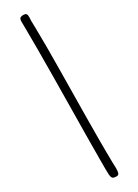

<svg xmlns="http://www.w3.org/2000/svg" viewBox="-256 -777 721 1000"><g transform="rotate(-30 104.5 -276.5)"><path d="M78 87V148C78 203 81 209 111 209C127 209 128 190 128 171V163C128 152 127 142 127 137C126 87 126 32 126 -10C126 -160 131 -402 131 -559C131 -652 129 -698 129 -714C129 -723 130 -731 130 -737C130 -754 127 -762 108 -762C89 -762 83 -755 83 -738C83 -721 84 -671 84 -570C84 -372 78 -72 78 87Z"/></g></svg>

Font: OFL Sorts Mill Goudy
Style: Regular
Weight: 500
Version: Version 003.000